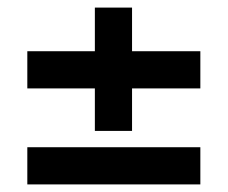

<svg xmlns="http://www.w3.org/2000/svg" viewBox="-20 -513 600 506"><path d="M52 -27H508V-125H52ZM230 -280V-168H328V-280H508V-378H328V-493H230V-378H52V-280Z"/></svg>

Font: RazerF5 SemiBold
Style: Regular
Weight: 600
Foundry: Razer Inc.
Version: Version 2